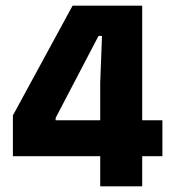

<svg xmlns="http://www.w3.org/2000/svg" viewBox="-20 -659 611 679"><path d="M334.4 0V-365.8L340.7 -531.9H328.4L176.7 -241.8V-180.1L116.9 -233.7H554.3V-106.5H25.6V-250.8L236.7 -639H482.9V0Z"/></svg>

Font: Anek Tamil Medium
Style: Regular
Weight: 500
Designer: Aadarsh Rajan (Tamil), Yesha Goshar (Latin)
Foundry: Ek Type
Version: Version 1.003